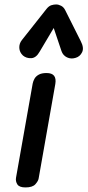

<svg xmlns="http://www.w3.org/2000/svg" viewBox="-20 -820 383 840"><path d="M91.5 0Q64.5 0 56 -13.2Q47.5 -26.5 50 -42L123 -454.5Q125 -465 131 -475.8Q137 -486.5 149.8 -493.5Q162.5 -500.5 183.5 -500.5Q207.5 -500.5 216.8 -488.2Q226 -476 222 -452.5L149 -39Q147.5 -28.5 135 -14.2Q122.5 0 91.5 0ZM311 -567Q291 -560.5 273.2 -569Q255.5 -577.5 249 -596.5L215 -697.5L153.5 -594Q138 -566.5 116.8 -565.5Q95.5 -564.5 80.5 -577Q65.5 -591 64.5 -610.2Q63.5 -629.5 76 -645L183.5 -781Q193.5 -793.5 204.2 -797Q215 -800.5 225.5 -800.5Q236 -800.5 247.2 -794.8Q258.5 -789 265 -776L333.5 -639.5Q348.5 -610.5 339.2 -591.5Q330 -572.5 311 -567Z"/></svg>

Font: Edu AU VIC WA NT Pre Medium
Style: Regular
Weight: 500
Designer: Tina and Corey Anderson, Eben Sorkin, Mirko Velimirovic
Foundry: Google for Education
Version: Version 1.001